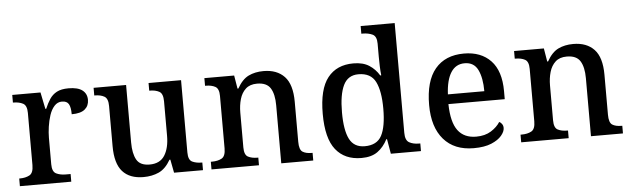

<svg xmlns="http://www.w3.org/2000/svg" viewBox="-48 -937 3697 1124"><g transform="rotate(-5 1800.0 -375.0)"><path d="M29 0V-45H33Q66 -45 89.5 -57.5Q113 -70 113 -117V-423Q113 -467 90 -479Q67 -491 34 -491H31V-536H197L217 -438H222Q235 -469 251 -493.5Q267 -518 293 -532Q319 -546 362 -546Q417 -546 443.5 -525.5Q470 -505 470 -469Q470 -434 445.5 -413.5Q421 -393 368 -393Q368 -434 357 -453Q346 -472 317 -472Q291 -472 272.5 -451.5Q254 -431 243.5 -399Q233 -367 228 -332Q223 -297 223 -268V-112Q223 -68 246.5 -56.5Q270 -45 302 -45H331V0Z M755 10Q674 10 632 -37Q590 -84 590 -186V-422Q590 -466 568 -478.5Q546 -491 512 -491H509V-536H700V-198Q700 -133 720.5 -96.5Q741 -60 797 -60Q858 -60 885.5 -103.5Q913 -147 913 -219V-421Q913 -467 890.5 -479Q868 -491 836 -491H832V-536H1023V-111Q1023 -67 1046 -56Q1069 -45 1101 -45H1105V0H935L920 -78H915Q885 -26 845 -8Q805 10 755 10Z M1155 0V-45H1162Q1196 -45 1219 -57.5Q1242 -70 1242 -116V-424Q1242 -467 1220 -479Q1198 -491 1165 -491H1160V-536H1335L1348 -458H1353Q1382 -510 1420 -528.5Q1458 -547 1508 -547Q1587 -547 1631 -500.5Q1675 -454 1675 -352V-117Q1675 -70 1694.5 -57.5Q1714 -45 1748 -45H1753V0H1565V-341Q1565 -406 1543 -441.5Q1521 -477 1464 -477Q1422 -477 1397.5 -454.5Q1373 -432 1362.5 -395.5Q1352 -359 1352 -317V-112Q1352 -68 1374 -56.5Q1396 -45 1429 -45H1434V0Z M2036 10Q1938 10 1885 -56.5Q1832 -123 1832 -267Q1832 -412 1885 -479Q1938 -546 2036 -546Q2093 -546 2129 -522.5Q2165 -499 2187 -462H2193Q2190 -486 2189 -517Q2188 -548 2188 -572V-649Q2188 -692 2163.5 -703.5Q2139 -715 2106 -715H2098V-760H2298V-115Q2298 -71 2321 -58Q2344 -45 2378 -45H2386V0H2209L2194 -87H2190Q2167 -42 2131 -16Q2095 10 2036 10ZM2061 -57Q2133 -57 2160.5 -109Q2188 -161 2188 -267Q2188 -370 2160.5 -425Q2133 -480 2060 -480Q1998 -480 1971.5 -425Q1945 -370 1945 -266Q1945 -161 1971.5 -109Q1998 -57 2061 -57Z M2696 10Q2582 10 2519.5 -62Q2457 -134 2457 -264Q2457 -405 2516.5 -476Q2576 -547 2686 -547Q2786 -547 2843.5 -486.5Q2901 -426 2901 -307V-260H2570Q2572 -153 2608.5 -104.5Q2645 -56 2716 -56Q2768 -56 2803.5 -78.5Q2839 -101 2857 -130Q2865 -127 2872.5 -117Q2880 -107 2880 -93Q2880 -72 2860 -48Q2840 -24 2799.5 -7Q2759 10 2696 10ZM2786 -317Q2786 -395 2763 -442.5Q2740 -490 2685 -490Q2633 -490 2604.5 -445.5Q2576 -401 2572 -317Z M2975 0V-45H2982Q3016 -45 3039 -57.5Q3062 -70 3062 -116V-424Q3062 -467 3040 -479Q3018 -491 2985 -491H2980V-536H3155L3168 -458H3173Q3202 -510 3240 -528.5Q3278 -547 3328 -547Q3407 -547 3451 -500.5Q3495 -454 3495 -352V-117Q3495 -70 3514.5 -57.5Q3534 -45 3568 -45H3573V0H3385V-341Q3385 -406 3363 -441.5Q3341 -477 3284 -477Q3242 -477 3217.5 -454.5Q3193 -432 3182.5 -395.5Q3172 -359 3172 -317V-112Q3172 -68 3194 -56.5Q3216 -45 3249 -45H3254V0Z"/></g></svg>

Font: Noto Serif Lao Medium
Style: Regular
Weight: 500
Designer: Monotype Design Team
Foundry: Monotype Imaging Inc.
Version: Version 2.003; ttfautohint (v1.8.4.7-5d5b)